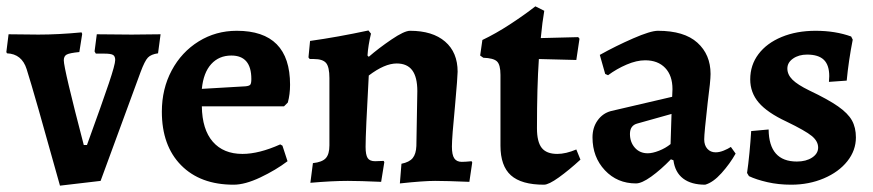

<svg xmlns="http://www.w3.org/2000/svg" viewBox="-31 -570 2751 605"><path d="M53 -352Q38 -400 -9 -402L-11 -406L-4 -462L90 -461Q153 -461 226 -468L228 -463L219 -406Q188 -403 179 -398Q170 -393 170 -380Q170 -354 233 -113H243Q292 -248 312 -307.5Q332 -367 332 -381Q332 -393 325 -397Q318 -401 299 -401H271L267 -408L274 -462L384 -461L475 -462L467 -402Q445 -399 435 -388.5Q425 -378 412 -343L286 0L158 15Q76 -280 53 -352Z M479 -218Q479 -290 510 -348Q541 -406 595 -439.5Q649 -473 715 -473Q883 -473 883 -303Q883 -273 876 -247L864 -235H605Q606 -162 639.5 -123.5Q673 -85 733 -85Q785 -85 852 -115L859 -111L875 -62Q838 -34 789.5 -11Q741 12 705 12Q600 12 539.5 -49.5Q479 -111 479 -218ZM742 -298Q754 -299 757.5 -303Q761 -307 761 -321Q761 -395 698 -395Q659 -395 634.5 -368Q610 -341 605 -290Z M1281 -110 1284 -283Q1284 -327 1268 -348.5Q1252 -370 1219 -370Q1181 -370 1131 -332Q1121 -152 1121 -107Q1121 -82 1127.5 -72Q1134 -62 1151 -62L1178 -63L1180 -59L1170 3Q1102 0 1065 0Q1016 0 947 6L955 -56Q984 -59 995.5 -71.5Q1007 -84 1007 -112V-324Q1007 -359 996.5 -371.5Q986 -384 958 -384H945L941 -389L946 -441Q1032 -453 1130 -474L1138 -464Q1129 -427 1127 -395L1131 -391Q1162 -418 1202.5 -445.5Q1243 -473 1261 -473Q1332 -473 1371.5 -439Q1411 -405 1411 -344Q1411 -329 1403 -239Q1393 -137 1393 -108Q1393 -82 1400.5 -71Q1408 -60 1424 -60Q1435 -60 1455 -62L1457 -58L1448 3Q1376 0 1340 0Q1303 0 1229 8L1234 -54Q1259 -59 1269.5 -72Q1280 -85 1281 -110Z M1546 -111V-334Q1546 -366 1535 -376.5Q1524 -387 1492 -388L1482 -395L1489 -444Q1531 -464 1575.5 -493Q1620 -522 1656 -550L1684 -536Q1678 -502 1673 -450L1791 -453L1795 -448L1785 -381L1667 -384Q1661 -297 1661 -166Q1661 -123 1676 -104Q1691 -85 1725 -85Q1752 -85 1785 -99L1798 -67Q1762 -34 1730 -11Q1698 12 1683 12Q1612 12 1579 -17.5Q1546 -47 1546 -111Z M2091 -65 2083 -68Q2051 -35 2021 -13.5Q1991 8 1973 8Q1914 8 1875 -33.5Q1836 -75 1836 -137Q1836 -168 1852 -190.5Q1868 -213 1894 -220L2087 -265L2088 -289Q2088 -332 2065 -356Q2042 -380 2002 -380Q1975 -380 1943.5 -366.5Q1912 -353 1885 -333L1876 -337L1859 -397Q1909 -425 1964 -449Q2019 -473 2042 -473Q2125 -473 2166.5 -435.5Q2208 -398 2208 -337Q2208 -315 2199 -247Q2188 -150 2188 -131Q2188 -112 2198 -101Q2208 -90 2224 -90Q2236 -90 2249.5 -95.5Q2263 -101 2272 -107L2287 -86Q2269 -54 2242.5 -24.5Q2216 5 2191 12Q2147 12 2121.5 -7.5Q2096 -27 2091 -65ZM2082 -116 2085 -211 1978 -181Q1954 -175 1954 -148Q1954 -122 1969.5 -104.5Q1985 -87 2010 -87Q2025 -87 2045.5 -95Q2066 -103 2082 -116Z M2329 -15 2323 -25Q2327 -52 2330.5 -88Q2334 -124 2336 -157L2391 -162Q2392 -61 2480 -61Q2509 -61 2528 -73.5Q2547 -86 2547 -105Q2547 -125 2527 -141.5Q2507 -158 2447 -187Q2387 -215 2360 -246.5Q2333 -278 2333 -320Q2333 -365 2359 -399.5Q2385 -434 2432 -453.5Q2479 -473 2539 -473Q2601 -473 2651 -455L2656 -445Q2643 -379 2637 -316L2581 -312L2582 -330Q2582 -365 2565 -381.5Q2548 -398 2512 -398Q2486 -398 2468 -385.5Q2450 -373 2450 -354Q2450 -335 2466 -319Q2482 -303 2519 -285Q2578 -257 2609.5 -235Q2641 -213 2653.5 -190.5Q2666 -168 2666 -137Q2666 -96 2639 -62Q2612 -28 2565 -8Q2518 12 2462 12Q2422 12 2387 4Q2352 -4 2329 -15Z"/></svg>

Font: Alegreya
Style: Bold
Weight: 700
Designer: Juan Pablo del Peral
Foundry: Huerta Tipografica
Version: Version 2.008; ttfautohint (v1.8)